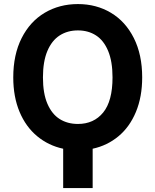

<svg xmlns="http://www.w3.org/2000/svg" viewBox="-20 -737 772 954"><path d="M440.4 2V197.3H293.9V2Q220.7 -13.7 164.6 -60.3Q108.4 -106.9 77.1 -181.4Q45.9 -255.9 45.9 -352.5Q45.9 -465.3 87.6 -547.9Q129.4 -630.4 202.4 -673.6Q275.4 -716.8 367.2 -716.8Q458.5 -716.8 531 -673.6Q603.5 -630.4 645 -547.9Q686.5 -465.3 686.5 -352.5Q686.5 -255.9 655.5 -181.2Q624.5 -106.4 568.8 -60.1Q513.2 -13.7 440.4 2ZM367.2 -585.9Q315.4 -585.9 276.4 -560.8Q237.3 -535.6 215.3 -483.4Q193.4 -431.2 193.4 -352.5Q193.4 -272.9 215.6 -221.4Q237.8 -169.9 276.6 -145.5Q315.4 -121.1 367.2 -121.1Q446.3 -121.1 492.7 -178Q539.1 -234.9 539.1 -352.5Q539.1 -431.6 517.3 -483.9Q495.6 -536.1 457 -561Q418.5 -585.9 367.2 -585.9Z"/></svg>

Font: Pretendard JP
Style: Bold
Weight: 700
Designer: Base glyphs from Inter by Rasmus Andersson; Hangeul glyphs from Noto Sans CJK(Source Han Sans) by Jang Soo-young and Kan
Foundry: Kil Hyung-jin
Version: Version 1.309